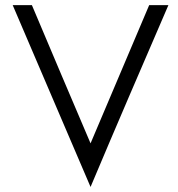

<svg xmlns="http://www.w3.org/2000/svg" viewBox="-20 -700 707 761"><path d="M338.9 41C440.4 -200.2 543.9 -439.5 647.5 -679.7H571.3C467.8 -436.5 390.6 -253.9 338.9 -131.8C260.7 -314.5 183.6 -497.1 106.4 -679.7H30.3C82 -559.6 132.8 -439.5 184.6 -319.3C236.3 -199.2 287.1 -79.1 338.9 41Z"/></svg>

Font: My Font
Style: Regular
Weight: 400
Designer: Alfredo Marco Pradil
Version: Version 0.001